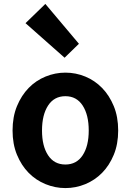

<svg xmlns="http://www.w3.org/2000/svg" viewBox="-20 -944 666 978"><path d="M313 14Q261 14 212 -6Q163 -26 126 -63.5Q89 -101 66.5 -155.5Q44 -210 44 -279Q44 -349 66.5 -403.5Q89 -458 126 -496Q163 -534 212 -554Q261 -574 313 -574Q366 -574 414.5 -554Q463 -534 500 -496Q537 -458 559.5 -403.5Q582 -349 582 -279Q582 -210 559.5 -155.5Q537 -101 500 -63.5Q463 -26 414.5 -6Q366 14 313 14ZM313 -106Q370 -106 401 -153Q432 -200 432 -279Q432 -359 401 -406.5Q370 -454 313 -454Q256 -454 225 -406.5Q194 -359 194 -279Q194 -200 225 -153Q256 -106 313 -106ZM110 -826 211 -924 382 -721 309 -650Z"/></svg>

Font: Kinto Sans
Style: Bold
Weight: 700
Designer: Authors: Ryoko NISHIZUKA  (kana & ideographs); Paul D. Hunt (Latin, Greek & Cyrillic); Wenlong ZHANG  (bopomofo); Sandol
Foundry: Adobe Systems Incorporated, ookami Inc.
Version: Version 0.001